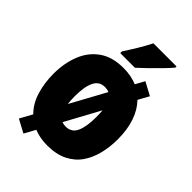

<svg xmlns="http://www.w3.org/2000/svg" viewBox="-241 -862 1011 1011"><g transform="rotate(45 265.0 -356.0)"><path d="M134 54 61 15 99 -54Q59 -94 41 -153.5Q23 -213 23 -280Q23 -360 48.5 -424Q74 -488 127 -525.5Q180 -563 263 -563Q319 -563 365 -544L393 -595L466 -556L433 -496Q469 -459 488 -403.5Q507 -348 507 -276Q507 -220 494.5 -168.5Q482 -117 454.5 -77Q427 -37 380.5 -13.5Q334 10 267 10Q211 10 168 -8ZM186 -278Q186 -246 189 -221L296 -417Q282 -423 265 -423Q223 -423 204.5 -385.5Q186 -348 186 -278ZM265 -129Q308 -129 326 -167.5Q344 -206 344 -278Q344 -305 342 -327L237 -134Q249 -129 265 -129ZM195 -619Q220 -657 242.5 -694.5Q265 -732 282 -766H454V-757Q438 -738 412 -711Q386 -684 357 -656Q328 -628 304 -606H195Z"/></g></svg>

Font: Noto Sans Mono Condensed Black
Style: Regular
Weight: 900
Width: 3
Designer: Monotype Design Team
Foundry: Monotype Imaging Inc.
Version: Version 2.014